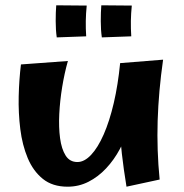

<svg xmlns="http://www.w3.org/2000/svg" viewBox="-20 -690 693 724"><path d="M235 14Q178 14 141.5 -15.5Q105 -45 84.5 -94Q64 -143 56.5 -203.5Q49 -264 50.5 -327Q52 -390 59 -447L236 -460Q223 -414 214.5 -362Q206 -310 203.5 -260Q201 -210 206.5 -169Q212 -128 227.5 -103.5Q243 -79 272 -79Q298 -79 323.5 -106Q349 -133 371 -183Q393 -233 409 -301.5Q425 -370 433 -452L482 -304Q480 -259 467 -214Q454 -169 432 -128Q410 -87 380 -55Q350 -23 313.5 -4.5Q277 14 235 14ZM457 14Q446 -53 439.5 -110.5Q433 -168 430.5 -221.5Q428 -275 429 -331.5Q430 -388 433 -452L595 -465Q578 -346 574.5 -235Q571 -124 582 -13ZM194 -549Q190 -577 190 -610.5Q190 -644 192 -670L307 -669Q304 -640 303.5 -611Q303 -582 305 -553ZM364 -549Q360 -577 360 -610.5Q360 -644 362 -670L477 -669Q474 -640 473.5 -611Q473 -582 475 -553Z"/></svg>

Font: Marhey Medium
Style: Regular
Weight: 500
Designer: Nur Syamsi & Bustanul Arifin
Foundry: Namelatype
Version: Version 1.000